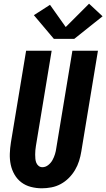

<svg xmlns="http://www.w3.org/2000/svg" viewBox="-20 -1009 574 1037"><path d="M206 8Q176 8 147 0.5Q118 -7 95.5 -24Q73 -41 58.5 -66Q44 -91 38 -119.5Q32 -148 33 -178.5Q34 -209 39 -240L121 -735H259L174 -221Q172 -209 171 -197.5Q170 -186 170 -174.5Q170 -163 171 -151.5Q172 -140 176 -130Q180 -120 188.5 -113Q197 -106 209 -106Q226 -106 240.5 -117.5Q255 -129 263.5 -144.5Q272 -160 277 -176.5Q282 -193 284 -209L371 -735H509L419 -190Q415 -165 407 -139.5Q399 -114 385 -90.5Q371 -67 351.5 -47.5Q332 -28 308 -15Q284 -2 257.5 3Q231 8 206 8ZM271 -799 163 -927 250 -983 335 -863 461 -989 534 -921 381 -799Z"/></svg>

Font: Iosevka Curly Heavy Oblique
Style: Regular
Weight: 900
Italic angle: -9°
Monospace: yes
Designer: Belleve Invis
Foundry: Belleve Invis
Version: Version 11.1.0; ttfautohint (v1.8.3)